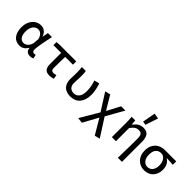

<svg xmlns="http://www.w3.org/2000/svg" viewBox="146 -1962 3307 3307"><g transform="rotate(45 1800.0 -308.5)"><path d="M249 12Q205 12 169 -4.5Q133 -21 107.5 -52.5Q82 -84 67.5 -130.5Q53 -177 53 -237Q53 -300 71 -349Q89 -398 119 -431.5Q149 -465 188 -483Q227 -501 269 -501Q293 -501 316 -495Q339 -489 359.5 -474.5Q380 -460 397 -437Q414 -414 425 -381H428L448 -489H546Q536 -442 525 -390.5Q514 -339 505 -289Q496 -239 490 -195Q484 -151 484 -119Q484 -94 498 -81.5Q512 -69 532 -69Q540 -69 548.5 -71Q557 -73 565 -76L579 -2Q568 3 550.5 7.5Q533 12 509 12Q464 12 436.5 -10Q409 -32 405 -83H402Q371 -34 334 -11Q297 12 249 12ZM271 -70Q294 -70 316 -81Q338 -92 355.5 -111.5Q373 -131 384.5 -156Q396 -181 398 -210L405 -300Q396 -335 382 -358Q368 -381 351.5 -394.5Q335 -408 318 -413Q301 -418 286 -418Q261 -418 237.5 -407Q214 -396 195.5 -373.5Q177 -351 166 -317Q155 -283 155 -238Q155 -157 186 -113.5Q217 -70 271 -70Z M978 12Q907 12 878.5 -27Q850 -66 850 -138V-409H662V-484L733 -489H1138V-409H948Q946 -335 945 -265Q944 -195 944 -132Q944 -98 958.5 -83.5Q973 -69 1002 -69Q1017 -69 1031.5 -72Q1046 -75 1063 -80L1077 -5Q1058 3 1032.5 7.5Q1007 12 978 12Z M1494 12Q1390 12 1334.5 -42.5Q1279 -97 1279 -201Q1279 -238 1281 -275.5Q1283 -313 1283 -350Q1283 -379 1281.5 -414.5Q1280 -450 1275 -489H1371Q1376 -463 1377.5 -434.5Q1379 -406 1379 -373Q1379 -355 1378 -333Q1377 -311 1376 -287Q1375 -263 1374 -239Q1373 -215 1373 -194Q1373 -161 1383 -137Q1393 -113 1409.5 -98Q1426 -83 1448 -76Q1470 -69 1495 -69Q1554 -69 1592 -115Q1630 -161 1630 -259Q1630 -309 1621 -362Q1612 -415 1591 -478L1687 -501Q1707 -441 1718.5 -382Q1730 -323 1730 -263Q1730 -197 1713 -146Q1696 -95 1665 -59.5Q1634 -24 1590.5 -6Q1547 12 1494 12Z M1953 190 1852 178 2054 -164 1855 -477 1953 -501 2102 -251H2106L2231 -489H2335L2153 -165L2365 166L2268 190L2106 -83H2102Z M2818 178Q2819 119 2820.5 56.5Q2822 -6 2823 -67.5Q2824 -129 2824.5 -187Q2825 -245 2825 -295Q2825 -360 2805.5 -387.5Q2786 -415 2738 -415Q2718 -415 2700 -410.5Q2682 -406 2665 -395.5Q2648 -385 2630.5 -366.5Q2613 -348 2593 -321V0H2494V-350Q2494 -379 2492.5 -414.5Q2491 -450 2486 -489H2575L2583 -396H2586Q2625 -449 2668 -475Q2711 -501 2770 -501Q2850 -501 2884 -451.5Q2918 -402 2918 -308V178ZM2752 -559 2685 -570 2729 -807 2829 -790Z M3288 12Q3241 12 3198.5 -4.5Q3156 -21 3124.5 -53Q3093 -85 3074.5 -131.5Q3056 -178 3056 -239Q3056 -303 3076 -350Q3096 -397 3129 -428Q3162 -459 3204.5 -474Q3247 -489 3293 -489H3573V-405Q3531 -409 3496 -411Q3461 -413 3419 -414V-410Q3464 -385 3489 -338Q3514 -291 3514 -225Q3514 -169 3496.5 -125Q3479 -81 3449 -50.5Q3419 -20 3377.5 -4Q3336 12 3288 12ZM3289 -69Q3346 -69 3382 -113Q3418 -157 3418 -234Q3418 -268 3409.5 -299.5Q3401 -331 3384.5 -355Q3368 -379 3344.5 -393Q3321 -407 3290 -407Q3233 -407 3195.5 -366.5Q3158 -326 3158 -239Q3158 -160 3195 -114.5Q3232 -69 3289 -69Z"/></g></svg>

Font: Source Code Pro Medium
Style: Regular
Weight: 500
Monospace: yes
Designer: Paul D. Hunt, Teo Tuominen
Foundry: Adobe Systems Incorporated
Version: Version 2.030;PS 1.000;hotconv 16.6.51;makeotf.lib2.5.65220